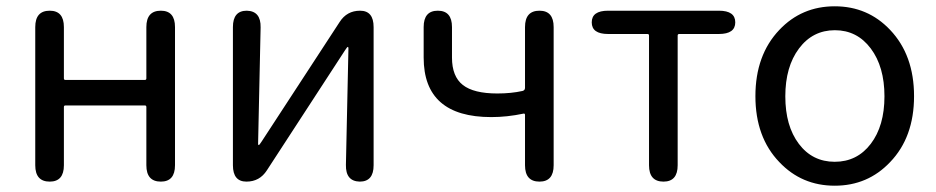

<svg xmlns="http://www.w3.org/2000/svg" viewBox="-20 -577 2975 610"><path d="M138 0Q92 0 92 -52V-491Q92 -543 138 -543Q183 -543 183 -491V-328Q183 -323 188 -323H440Q445 -323 445 -328V-491Q445 -543 491 -543Q536 -543 536 -491V-52Q536 0 491 0Q445 0 445 -52V-237Q445 -242 440 -242H188Q183 -242 183 -237V-52Q183 0 138 0Z M763 0Q720 0 720 -52V-491Q720 -543 764 -543Q809 -542 808 -490L800 -121Q800 -116 802 -116Q804 -116 811 -127L1059 -507Q1082 -543 1124 -543Q1167 -543 1167 -491V-52Q1167 0 1123 0Q1078 -1 1079 -53L1087 -423Q1087 -428 1085 -428Q1083 -428 1076 -417L828 -36Q805 0 763 0Z M1694 0Q1648 0 1648 -52V-212Q1648 -217 1643 -216Q1591 -205 1541 -205Q1326 -205 1326 -394V-491Q1326 -543 1371 -543Q1416 -543 1416 -491V-394Q1416 -334 1450.5 -307Q1485 -280 1560 -280Q1604 -280 1640 -288Q1648 -290 1648 -298V-491Q1648 -543 1694 -543Q1739 -543 1739 -491V-52Q1739 0 1694 0Z M2088 0Q2042 0 2042 -52V-464Q2042 -469 2037 -469H1912Q1860 -469 1860 -506Q1860 -543 1912 -543H2264Q2316 -543 2316 -506Q2316 -469 2264 -469H2138Q2133 -469 2133 -464V-52Q2133 0 2088 0Z M2456 -62Q2380 -141 2380 -271.5Q2380 -402 2456 -482Q2527 -557 2632 -557Q2737 -557 2808 -482Q2884 -402 2884 -271.5Q2884 -141 2808 -62Q2737 13 2632 13Q2527 13 2456 -62ZM2518 -120Q2561 -63 2632 -63Q2703 -63 2746.5 -120Q2790 -177 2790 -271Q2790 -365 2746.5 -423Q2703 -481 2632.5 -481Q2562 -481 2518.5 -423Q2475 -365 2475 -271Q2475 -177 2518 -120Z"/></svg>

Font: Resource Han Rounded CN
Style: Regular
Weight: 400
Designer: Cyano Hao (round all glyphs); Ryoko NISHIZUKA  (kana, bopomofo & ideographs); Paul D. Hunt (Latin, Greek & Cyrillic); Sa
Foundry: Cyano Hao
Version: 0.990